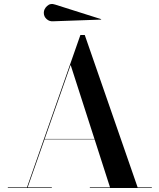

<svg xmlns="http://www.w3.org/2000/svg" viewBox="-20 -940 793 960"><path d="M246 -833.6Q227.2 -831.9 213.1 -844.6Q199 -857.2 199 -876Q199 -894.8 215.5 -910.1Q232 -925.5 256 -917L486.4 -844L485 -842ZM19.2 -3H114.8L382 -765H403.8L668.2 -3H739.2V0H429.2V-3H530.2L452.9 -243.4H202.8L118.2 -3H239.2V0H19.2ZM333.2 -615.2 203.4 -245.4H452.2Z"/></svg>

Font: Bodoni* 72 Medium
Style: Regular
Weight: 500
Version: Version 1.002; ttfautohint (v0.97) -l 8 -r 50 -G 200 -x 14 -